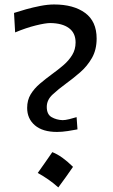

<svg xmlns="http://www.w3.org/2000/svg" viewBox="-20 -814 495 842"><path d="M230 -235.4Q167 -235.4 133.1 -264.4Q99.1 -293.5 99.1 -340.8Q99.1 -375 114.7 -400.6Q130.4 -426.3 155.5 -447.5Q180.7 -468.8 208 -488.8Q234.4 -507.8 258.1 -528.1Q281.7 -548.3 296.6 -572.8Q311.5 -597.2 311.5 -627.9Q311.5 -669.4 282.2 -690.9Q252.9 -712.4 200.2 -712.9Q179.2 -712.9 136.7 -702.4Q94.2 -691.9 46.4 -671.9L41.5 -757.3Q63.5 -764.6 94 -773.2Q124.5 -781.7 157.2 -788.1Q189.9 -794.4 217.3 -794.4Q302.7 -794.4 353.3 -757.3Q403.8 -720.2 403.8 -645Q403.8 -595.7 383.1 -559.6Q362.3 -523.4 331.3 -496.6Q300.3 -469.7 270 -447.8Q235.8 -422.9 210.4 -399.2Q185.1 -375.5 185.1 -345.2Q185.1 -312.5 206.3 -300.3Q227.5 -288.1 254.4 -287.1Q266.1 -287.1 284.2 -291.5Q302.2 -295.9 315.9 -300.3L319.8 -246.6Q303.2 -243.2 277.3 -239.3Q251.5 -235.4 230 -235.4ZM209.4 -146.8Q251.3 -130.7 300.2 -82.3Q284.6 -59.8 268.8 -37.5Q252.9 -15.2 235.7 7.9Q194.9 -28.6 145.5 -55.5Q162.2 -79.1 177.7 -101.1Q193.3 -123.1 209.4 -146.8Z"/></svg>

Font: Pinar Medium
Style: Regular
Weight: 500
Designer: Amin Abedi
Version: Version 3.000